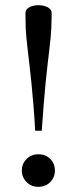

<svg xmlns="http://www.w3.org/2000/svg" viewBox="-20 -715 297 743"><path d="M180 -663.5 178.5 -604.5Q178 -590.5 176 -570.5Q174 -550.5 171 -523.8Q168 -497 164 -464Q160 -431 156.2 -391.8Q152.5 -352.5 148.8 -306.8Q145 -261 141.5 -209H116Q113.5 -261 109.5 -306.8Q105.5 -352.5 101.8 -391.8Q98 -431 94 -464Q90 -497 87 -523.8Q84 -550.5 82 -570.5Q80 -590.5 79.5 -604.5L78.5 -663.5Q78.5 -674.5 85.8 -681.2Q93 -688 104.8 -691.5Q116.5 -695 129 -695Q142 -695 153.5 -691.5Q165 -688 172.5 -681.2Q180 -674.5 180 -663.5ZM128.5 -118Q156.5 -118 174.5 -99.8Q192.5 -81.5 192.5 -55Q192.5 -29 174.5 -10.5Q156.5 8 128.5 8Q101 8 82.8 -10.5Q64.5 -29 64.5 -55Q64.5 -81.5 82.8 -99.8Q101 -118 128.5 -118Z"/></svg>

Font: Newsreader 36pt
Style: Regular
Weight: 400
Designer: Hugues Gentile
Foundry: Production Type
Version: Version 1.003